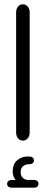

<svg xmlns="http://www.w3.org/2000/svg" viewBox="-20 -651 213 893"><path d="M55 -593Q55 -610 64 -620.5Q73 -631 86 -631Q100 -631 109 -620.5Q118 -610 118 -593V-35Q118 -18 109 -7.5Q100 3 86 3Q73 3 64 -7.5Q55 -18 55 -35ZM53 186Q47 179 43 169.5Q39 160 39 147Q39 112 60 94.5Q81 77 106 77H116Q126 77 132 82Q138 87 138 95Q138 103 132 108Q126 113 116 113H111Q98 113 87 122.5Q76 132 76 150Q76 167 86.5 176.5Q97 186 110 186H138Q148 186 153.5 191Q159 196 159 204Q159 212 153.5 217Q148 222 138 222H35Q25 222 19 217Q13 212 13 204Q13 196 19 191Q25 186 35 186Z"/></svg>

Font: Beiruti
Style: Regular
Weight: 400
Designer: Arlette Boutros
Foundry: Boutros
Version: Version 1.41